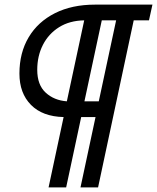

<svg xmlns="http://www.w3.org/2000/svg" viewBox="-20 -730 679 830"><path d="M64 -412Q64 -502 104 -569Q144 -636 217.5 -673Q291 -710 391 -710H639L624 -642H558L404 80H328L393 -224H331L266 80H190L255 -224Q164 -226 114 -276.5Q64 -327 64 -412ZM141 -428Q141 -363 177.5 -329.5Q214 -296 269 -292L344 -642Q281 -641 235.5 -612.5Q190 -584 165.5 -536Q141 -488 141 -428ZM482 -642H420L345 -292H407Z"/></svg>

Font: Raleway Medium
Style: Italic
Weight: 500
Italic angle: -12°
Designer: Matt McInerney, Pablo Impallari, Rodrigo Fuenzalida
Foundry: Matt McInerney, Pablo Impallari, Rodrigo Fuenzalida
Version: Version 4.026